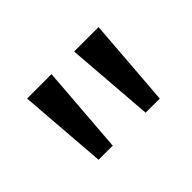

<svg xmlns="http://www.w3.org/2000/svg" viewBox="-60 -849 528 528"><g transform="rotate(-45 204.0 -585.0)"><path d="M160 -714 140 -456H85L65 -714ZM343 -714 323 -456H268L248 -714Z"/></g></svg>

Font: Noto Sans Tirhuta
Style: Regular
Weight: 400
Designer: Monotype Design Team
Foundry: Monotype Imaging Inc.
Version: Version 2.003; ttfautohint (v1.8.4.7-5d5b)